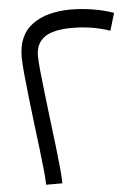

<svg xmlns="http://www.w3.org/2000/svg" viewBox="-53 -772 592 813"><g transform="rotate(-5 243.5 -365.0)"><path d="M110 0Q110 -21 106 -60.5Q102 -100 96 -151Q90 -202 83 -256Q76 -315 69.5 -371.5Q63 -428 58.5 -474.5Q54 -521 54 -547Q54 -641 115 -685.5Q176 -730 279 -730Q320 -730 367 -723Q414 -716 460 -700L438 -626Q400 -639 359.5 -645.5Q319 -652 279 -652Q196 -652 159.5 -625.5Q123 -599 123 -547Q123 -523 127.5 -479Q132 -435 138.5 -380Q145 -325 152 -265Q159 -212 165 -159.5Q171 -107 175 -65.5Q179 -24 179 0Z"/></g></svg>

Font: Alexandria Light
Style: Regular
Weight: 300
Designer: Mohamed Gaber
Foundry: Kief Type Foundry
Version: Version 5.100